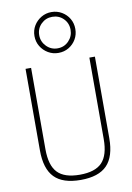

<svg xmlns="http://www.w3.org/2000/svg" viewBox="-111 -1117 821 1194"><g transform="rotate(-10 300.0 -520.0)"><path d="M300 10Q187 10 134 -44.5Q81 -99 81 -215V-730H116V-216Q116 -114 159.5 -68.5Q203 -23 300 -23Q397 -23 440.5 -68.5Q484 -114 484 -216V-730H519V-215Q519 -99 466 -44.5Q413 10 300 10ZM300 -792Q265 -792 235.5 -809.5Q206 -827 188.5 -856Q171 -885 171 -921Q171 -957 188.5 -986Q206 -1015 235.5 -1032.5Q265 -1050 300 -1050Q336 -1050 365.5 -1032.5Q395 -1015 412 -986Q429 -957 429 -921Q429 -885 412 -856Q395 -827 366 -809.5Q337 -792 300 -792ZM300 -821Q342 -821 370.5 -850.5Q399 -880 399 -921Q399 -963 370.5 -991.5Q342 -1020 300 -1020Q259 -1020 230 -991.5Q201 -963 201 -921Q201 -880 230 -850.5Q259 -821 300 -821Z"/></g></svg>

Font: M PLUS Code Latin Expanded ExtraLight
Style: Regular
Weight: 250
Width: 7
Designer: Coji Morishita
Foundry: UNDERFOREST DESIGN
Version: Version 1.002; ttfautohint (v1.8.3)